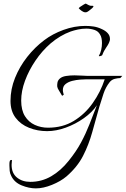

<svg xmlns="http://www.w3.org/2000/svg" viewBox="-20 -692 695 1060"><path d="M178 348Q140 348 99.5 331.5Q59 315 42 279Q35 266 33.5 251.5Q32 237 32 223V212Q32 204 34 197.5Q36 191 44 191Q46 191 46 193Q46 199 45 205Q44 211 44 218Q44 264 73.5 288Q103 312 147 312Q210 312 263 281Q316 250 359 196Q401 144 427.5 94.5Q454 45 474 -6Q494 -57 515 -111Q489 -72 443 -39.5Q397 -7 343.5 12.5Q290 32 240 32Q187 32 140.5 13.5Q94 -5 66 -42Q38 -79 38 -135Q38 -200 63 -262Q88 -324 130 -377.5Q172 -431 224 -470Q270 -505 330.5 -527Q391 -549 451 -549Q476 -549 498 -545.5Q520 -542 543 -531Q563 -522 575 -508.5Q587 -495 587 -478Q587 -476 587 -473Q587 -470 586 -468Q582 -452 567.5 -431.5Q553 -411 545 -389Q544 -385 534 -382.5Q524 -380 526 -384Q534 -397 538.5 -416Q543 -435 543 -454Q543 -468 540.5 -480.5Q538 -493 532 -502Q522 -520 501 -527Q480 -534 456 -534Q433 -534 410 -529Q387 -524 370 -518Q312 -497 259 -452Q212 -411 175.5 -357Q139 -303 118 -246Q97 -189 97 -137Q97 -84 117.5 -51Q138 -18 172 -2.5Q206 13 245 13Q326 13 387.5 -24.5Q449 -62 492 -123Q535 -184 558 -254H455Q443 -254 422 -252.5Q401 -251 379 -245.5Q357 -240 342 -228Q327 -216 327 -195Q327 -188 329 -180.5Q331 -173 332 -169L323 -163Q316 -176 306.5 -190.5Q297 -205 296 -214Q295 -222 297 -235Q299 -248 310 -258Q322 -269 344.5 -272.5Q367 -276 391 -276Q413 -276 433 -274.5Q453 -273 465 -273H655L644 -261Q630 -261 613 -256.5Q596 -252 585 -238Q563 -210 551.5 -175Q540 -140 528 -101Q508 -30 489 38.5Q470 107 438.5 168.5Q407 230 347 282Q315 309 267 328.5Q219 348 178 348ZM452 -624Q442 -624 431.5 -631.5Q421 -639 415 -646Q414 -648 423 -654.5Q432 -661 442.5 -667Q453 -673 454 -672Q462 -668 470 -663.5Q478 -659 487 -660H491Q496 -660 496 -657Q496 -654 489 -647Q480 -640 470.5 -632Q461 -624 452 -624Z"/></svg>

Font: Italianno
Style: Regular
Weight: 400
Designer: Robert E. Leuschke
Foundry: Robert E. Leuschke
Version: Version 1.100; ttfautohint (v1.8.3)